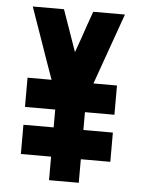

<svg xmlns="http://www.w3.org/2000/svg" viewBox="-51 -731 574 772"><g transform="rotate(5 236.0 -345.0)"><path d="M176 -690 235 -522Q240 -536 245.5 -551.5Q251 -567 256 -581Q265 -608 275 -636.5Q285 -665 294 -690H422L320 -403H415V-285H296V-213H415V-95H296V0H176V-95H54V-213H176V-285H54V-403H151Q139 -436 126 -473Q113 -510 100 -547.5Q87 -585 74 -621.5Q61 -658 50 -690Z"/></g></svg>

Font: Tschichold
Style: Bold
Weight: 700
Designer: Peter Wiegel
Foundry: Peter Wiegel
Version: Version 1.000; ttfautohint (v1.3)